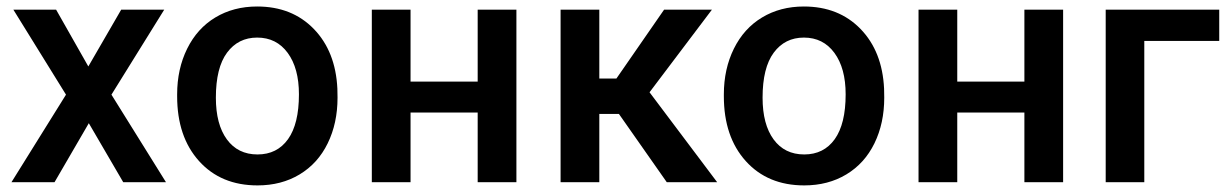

<svg xmlns="http://www.w3.org/2000/svg" viewBox="-20 -558 3760 588"><path d="M15.1 0ZM250.5 -354.5 351.1 -528.3H482.9L321.3 -268.1L488.3 0H357.4L252 -180.7L147 0H15.1L182.1 -268.1L21 -528.3H151.9Z M522.5 0ZM522.5 -269Q522.5 -346.7 553.2 -408.9Q584 -471.2 639.6 -504.6Q695.3 -538.1 767.6 -538.1Q874.5 -538.1 941.2 -469.2Q1007.8 -400.4 1013.2 -286.6L1013.7 -258.8Q1013.7 -180.7 983.6 -119.1Q953.6 -57.6 897.7 -23.9Q841.8 9.8 768.6 9.8Q656.7 9.8 589.6 -64.7Q522.5 -139.2 522.5 -263.2ZM641.1 -258.8Q641.1 -177.2 674.8 -131.1Q708.5 -85 768.6 -85Q828.6 -85 862.1 -131.8Q895.5 -178.7 895.5 -269Q895.5 -349.1 861.1 -396Q826.7 -442.9 767.6 -442.9Q709.5 -442.9 675.3 -396.7Q641.1 -350.6 641.1 -258.8Z M1561.5 0H1442.9V-213.4H1237.3V0H1118.7V-528.3H1237.3V-308.1H1442.9V-528.3H1561.5Z M1875.5 -209H1815.4V0H1696.8V-528.3H1815.4V-317.4H1867.7L2013.7 -528.3H2160.2L1969.2 -275.4L2176.3 0H2022Z M2196.8 0ZM2196.8 -269Q2196.8 -346.7 2227.5 -408.9Q2258.3 -471.2 2314 -504.6Q2369.6 -538.1 2441.9 -538.1Q2548.8 -538.1 2615.5 -469.2Q2682.1 -400.4 2687.5 -286.6L2688 -258.8Q2688 -180.7 2658 -119.1Q2627.9 -57.6 2572 -23.9Q2516.1 9.8 2442.9 9.8Q2331.1 9.8 2263.9 -64.7Q2196.8 -139.2 2196.8 -263.2ZM2315.4 -258.8Q2315.4 -177.2 2349.1 -131.1Q2382.8 -85 2442.9 -85Q2502.9 -85 2536.4 -131.8Q2569.8 -178.7 2569.8 -269Q2569.8 -349.1 2535.4 -396Q2501 -442.9 2441.9 -442.9Q2383.8 -442.9 2349.6 -396.7Q2315.4 -350.6 2315.4 -258.8Z M3235.8 0H3117.2V-213.4H2911.6V0H2793V-528.3H2911.6V-308.1H3117.2V-528.3H3235.8Z M3713.9 -432.6H3484.4V0H3366.2V-528.3H3713.9Z"/></svg>

Font: Roboto-o Medium
Style: Regular
Weight: 500
Designer: Google
Version: Version 2.134; 2016; ttfautohint (v1.6)